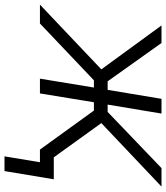

<svg xmlns="http://www.w3.org/2000/svg" viewBox="18 -613 732 846"><g transform="rotate(90 384.0 -190.0)"><path d="M-18.6 0 266.6 -270.5 73.2 -535.6H150.4L319.3 -298.3H356.9L396.5 -535.6H461.4L421.9 -298.3H454.1L701.7 -535.6H783.2L503.4 -270.5L698.2 0H620.1L448.2 -237.8H411.6L372.6 0H307.6L346.7 -237.8H314.9L64.5 0ZM649.9 156.2 675.8 0H633.8L644 -61H751L714.8 156.2Z"/></g></svg>

Font: Inter 20pt Light
Style: Italic
Weight: 300
Italic angle: -9.3988°
Version: Version 4.001;git-66647c0bb